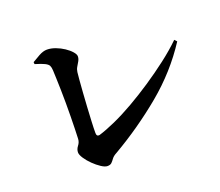

<svg xmlns="http://www.w3.org/2000/svg" viewBox="-121 -895 1242 1084"><g transform="rotate(-20 500.0 -353.5)"><path d="M352 14Q337 14 315 -0.5Q293 -15 271.5 -36Q250 -57 235.5 -79Q221 -101 221 -115Q221 -134 234 -150.5Q247 -167 248 -187Q249 -211 250 -245Q251 -279 251.5 -319Q252 -359 252 -400.5Q252 -442 251 -480Q250 -518 249 -549Q248 -580 247 -599Q246 -618 241 -628Q236 -638 218.5 -647Q201 -656 161 -668L160 -680Q179 -692 205.5 -706.5Q232 -721 254 -721Q279 -721 305.5 -711Q332 -701 354.5 -686Q377 -671 391.5 -654.5Q406 -638 406 -626Q406 -612 398.5 -598.5Q391 -585 383 -572Q375 -559 373 -543Q371 -528 368.5 -496Q366 -464 363 -423Q360 -382 357.5 -338Q355 -294 353 -254Q351 -214 351 -185Q351 -163 369 -166Q412 -179 469 -204.5Q526 -230 589.5 -266.5Q653 -303 717.5 -346Q782 -389 842 -435Q902 -481 949 -527L962 -513Q866 -365 725.5 -248.5Q585 -132 425 -39Q404 -28 395 -15.5Q386 -3 377.5 5.5Q369 14 352 14Z"/></g></svg>

Font: Noto Serif SC ExtraLight ExtraBold
Style: Regular
Weight: 800
Version: Version 2.002-H1;hotconv 1.1.0;makeotfexe 2.6.0